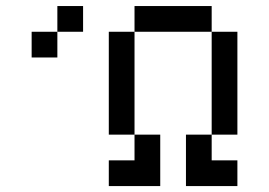

<svg xmlns="http://www.w3.org/2000/svg" viewBox="-20 -628 908 648"><path d="M173.6 -520.8V-607.6H260.4V-520.8ZM173.6 -520.8V-434H86.8V-520.8ZM434 -173.6H347.2V-520.8H434ZM694.4 -520.8H434V-607.6H694.4ZM694.4 -173.6V-86.8H781.2V0H607.6V-173.6ZM694.4 -520.8H781.2V-173.6H694.4ZM434 -173.6H520.8V0H347.2V-86.8H434Z"/></svg>

Font: 8-bit Operator+ 8
Style: Regular
Weight: 400
Designer: GrandChaos9000
Version: Version 1.3.0 - August 1, 2014